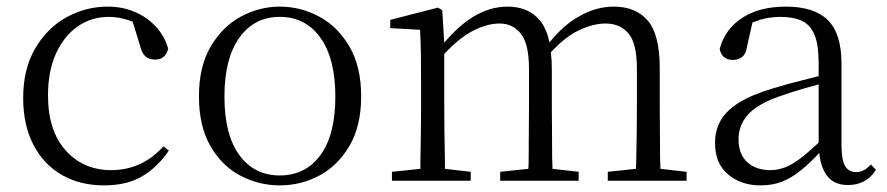

<svg xmlns="http://www.w3.org/2000/svg" viewBox="-20 -546 2678 580"><path d="M294 14Q222 14 167 -17.5Q112 -49 81 -108.5Q50 -168 50 -250Q50 -338 86.5 -400Q123 -462 181 -494Q239 -526 306 -526Q349 -526 386 -510.5Q423 -495 450 -466.5Q477 -438 488 -399Q480 -366 449 -366Q430 -366 419 -376Q408 -386 403 -408L381 -480Q373 -484 365 -486Q337 -495 308 -495Q256 -495 214.5 -466Q173 -437 149 -384Q125 -331 125 -258Q125 -151 178.5 -91.5Q232 -32 316 -32Q361 -32 400.5 -49.5Q440 -67 474 -104L490 -91Q457 -42 410.5 -14Q364 14 294 14Z M825 14Q762 14 706 -15.5Q650 -45 615.5 -105Q581 -165 581 -255Q581 -345 616.5 -405.5Q652 -466 708 -496Q764 -526 825 -526Q888 -526 944 -496Q1000 -466 1035.5 -405.5Q1071 -345 1071 -255Q1071 -165 1035.5 -105Q1000 -45 944.5 -15.5Q889 14 825 14ZM825 -16Q903 -16 948 -77.5Q993 -139 993 -254Q993 -369 948 -432Q903 -495 825 -495Q748 -495 703 -432Q658 -369 658 -254Q658 -139 703 -77.5Q748 -16 825 -16Z M1164 0V-27L1250 -36Q1250 -49 1250 -65Q1251 -106 1251.5 -150Q1252 -194 1252 -227V-286Q1252 -337 1251.5 -378Q1251 -419 1249 -456L1159 -461V-486L1303 -523L1316 -515L1322 -417Q1365 -468 1409 -495Q1460 -526 1513 -526Q1577 -526 1612 -483Q1631 -459 1640 -418Q1684 -472 1730 -497Q1781 -526 1834 -526Q1901 -526 1937 -483.5Q1973 -441 1973 -340V-227Q1973 -193 1973.5 -149Q1974 -105 1974 -64Q1975 -49 1975 -36L2054 -27V0H1816V-27L1901 -36Q1902 -49 1902 -64Q1903 -105 1903.5 -149Q1904 -193 1904 -227V-338Q1904 -415 1878.5 -445Q1853 -475 1809 -475Q1772 -475 1728 -454Q1689 -436 1644 -388Q1647 -365 1647 -338V-227Q1647 -193 1647.5 -149Q1648 -105 1648 -64Q1649 -49 1649 -36L1728 -27V0H1491V-27L1576 -36Q1577 -49 1577 -64Q1577 -105 1577.5 -149Q1578 -193 1578 -227V-338Q1578 -413 1553.5 -444Q1529 -475 1489 -475Q1451 -475 1407 -452Q1368 -432 1322 -383V-227Q1322 -194 1322.5 -150Q1323 -106 1324 -65Q1324 -49 1324 -36L1402 -27V0Z M2277 14Q2219 14 2179.5 -19Q2140 -52 2140 -114Q2140 -152 2157 -182Q2174 -212 2212.5 -236Q2251 -260 2315 -279Q2357 -292 2402 -303Q2429 -310 2453 -316V-354Q2453 -411 2440.5 -441Q2428 -471 2402.5 -483Q2377 -495 2337 -495Q2308 -495 2278 -487Q2266 -483 2253 -478L2237 -407Q2234 -384 2222.5 -374.5Q2211 -365 2194 -365Q2161 -365 2154 -398Q2170 -458 2222 -492Q2274 -526 2354 -526Q2439 -526 2480.5 -485.5Q2522 -445 2522 -354V-111Q2522 -61 2533.5 -43.5Q2545 -26 2566 -26Q2579 -26 2589 -31.5Q2599 -37 2611 -49L2626 -33Q2611 -9 2589.5 2Q2568 13 2542 13Q2498 13 2477 -17Q2459 -42 2455 -84Q2426 -53 2400 -32Q2372 -9 2343 2.5Q2314 14 2277 14ZM2453 -291Q2430 -285 2406 -278Q2365 -266 2329 -253Q2264 -229 2237.5 -197.5Q2211 -166 2211 -126Q2211 -80 2237.5 -56Q2264 -32 2307 -32Q2330 -32 2353 -41Q2376 -50 2405 -73Q2426 -90 2453 -115Z"/></svg>

Font: Early Summer Mincho Light
Style: Regular
Weight: 300
Designer: GuiWonder
Version: Version 1.002